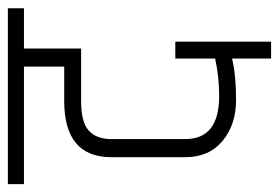

<svg xmlns="http://www.w3.org/2000/svg" viewBox="-148 -556 694 477"><g transform="rotate(-90 198.5 -317.0)"><path d="M47 -203V-387Q47 -504 187 -504H272V-604H-20V-644H417V-604H317V-462H187Q134 -462 113 -443Q92 -424 92 -387V-203Q92 -119 199 -119Q246 -119 292 -129V-228H334V10H292V-87Q251 -77 189.5 -77Q128 -77 87.5 -110.5Q47 -144 47 -203Z"/></g></svg>

Font: Khand Light
Style: Regular
Weight: 300
Designer: Devanagari: Sanchit Sawaria, Jyotish Sonowal; Latin: Satya Rajpurohit
Foundry: Indian Type Foundry
Version: Version 1.101;PS 1.0;hotconv 1.0.78;makeotf.lib2.5.61930; tt